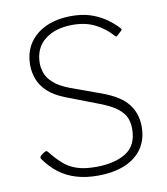

<svg xmlns="http://www.w3.org/2000/svg" viewBox="-85 -823 787 904"><g transform="rotate(-10 309.0 -371.0)"><path d="M500 -627Q470 -662 424 -686Q378 -710 315 -710Q233 -710 182.5 -670.5Q132 -631 132 -557Q132 -538 140 -513Q148 -488 174.5 -463.5Q201 -439 254 -419L392 -369Q481 -337 517 -291Q553 -245 553 -182Q553 -121 523.5 -78Q494 -35 439.5 -12.5Q385 10 309 10Q254 10 208.5 -3.5Q163 -17 127 -44Q91 -71 61 -113Q57 -118 58.5 -123Q60 -128 67 -133L78 -141Q86 -146 90 -146Q94 -146 98 -141Q126 -105 154 -80.5Q182 -56 218.5 -44Q255 -32 309 -32Q398 -32 452.5 -66Q507 -100 507 -180Q507 -210 496.5 -234Q486 -258 458 -279.5Q430 -301 375 -322L224 -380Q170 -401 140 -429.5Q110 -458 98 -491Q86 -524 86 -556Q86 -619 115.5 -662.5Q145 -706 197 -729Q249 -752 318 -752Q365 -752 403 -740.5Q441 -729 474 -707.5Q507 -686 535 -656Q538 -653 539 -649.5Q540 -646 535 -642L513 -622Q509 -619 507 -620.5Q505 -622 500 -627Z"/></g></svg>

Font: Libre Franklin Thin
Style: Regular
Weight: 100
Designer: Pablo Impallari, Rodrigo Fuenzalida, Nhung Nguyen
Foundry: Impallari Type
Version: Version 3.000